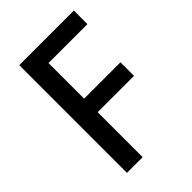

<svg xmlns="http://www.w3.org/2000/svg" viewBox="-211 -807 900 900"><g transform="rotate(-45 239.5 -357.0)"><path d="M191 0H87V-714H449V-624H191V-388H432V-298H191Z"/></g></svg>

Font: Noto Sans Telugu SemiCondensed Medium
Style: Regular
Weight: 500
Width: 4
Designer: Jelle Bosma - Monotype Design Team
Foundry: Monotype Imaging Inc.
Version: Version 2.005; ttfautohint (v1.8.4.7-5d5b)